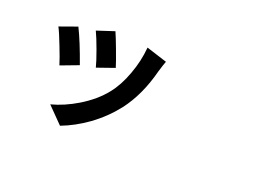

<svg xmlns="http://www.w3.org/2000/svg" viewBox="-95 -843 1690 1195"><g transform="rotate(20 750.0 -245.5)"><path d="M370.1 89.8 267.6 -14.6Q353.5 -37.1 439.5 -88.9Q534.2 -146.5 591.8 -218.8Q641.6 -280.3 674.8 -372.1Q708 -460.9 715.8 -553.7L853.5 -509.8Q842.8 -481.4 832 -444.3Q831.1 -440.4 830.1 -438.5Q786.1 -267.6 697.3 -152.3Q631.8 -68.4 543 -3.9Q460 55.7 370.1 89.8ZM238.3 -261.7Q224.6 -306.6 196.3 -377.9Q166 -457 149.4 -487.3L266.6 -529.3Q308.6 -444.3 357.4 -306.6ZM456.1 -326.2Q447.3 -362.3 421.4 -433.6Q395.5 -504.9 377 -543L493.2 -581.1Q507.8 -548.8 535.2 -475.6Q563.5 -400.4 573.2 -367.2Z"/></g></svg>

Font: Bpmf GenYo Gothic B
Style: B
Weight: 700
Foundry: But Ko
Version: Version 1.320